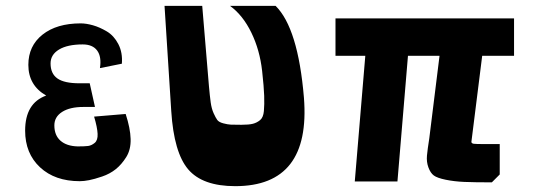

<svg xmlns="http://www.w3.org/2000/svg" viewBox="-20 -594 1832 657"><path d="M253 26Q168 26 117 -21.5Q66 -69 66 -147Q66 -241 138 -267Q77 -302 77 -372Q77 -437 125.5 -475.5Q174 -514 256 -514Q275 -514 298 -507.5Q321 -501 345.5 -486.5Q370 -472 385 -443Q400 -414 397 -376L322 -361Q328 -400 312.5 -421Q297 -442 263 -442Q211 -442 182 -424.5Q153 -407 153 -377Q153 -342 176.5 -325.5Q200 -309 252 -309H287L305 -228H265Q219 -228 192.5 -211Q166 -194 166 -165Q166 -131 187 -112.5Q208 -94 246 -93Q270 -93 281.5 -94.5Q293 -96 304 -105Q315 -114 314 -136Q313 -158 302 -195L410 -204Q426 -155 427 -118.5Q428 -82 412 -56.5Q396 -31 376 -15Q356 1 329.5 10Q303 19 285 22.5Q267 26 253 26Z M566 -214 543 -574H672L695 -299Q698 -265 701 -243.5Q704 -222 711 -206.5Q718 -191 723.5 -183.5Q729 -176 744 -172Q759 -168 770 -167.5Q781 -167 806 -167Q832 -167 845.5 -170.5Q859 -174 870 -183Q881 -192 883 -214Q885 -236 884 -266.5Q883 -297 877 -351Q869 -423 840 -482.5Q811 -542 767 -574H923Q1000 -498 1020 -260Q1044 43 785 43Q673 43 624 -14.5Q575 -72 566 -214Z M1739 -403H1630L1593 -108Q1594 -103 1601.5 -102Q1609 -101 1636 -101Q1667 -101 1690 -101V3L1663 30Q1603 30 1568.5 28.5Q1534 27 1505 21Q1476 15 1464.5 6.5Q1453 -2 1446 -21Q1439 -40 1441 -61.5Q1443 -83 1449 -121L1484 -403H1376L1340 27H1194L1230 -403H1128V-531H1739Z"/></svg>

Font: OpenDyslexic
Style: Bold
Weight: 800
Designer: Abbie Gonzalez
Version: Version 0.920;hotconv 1.0.109;makeotfexe 2.5.65596